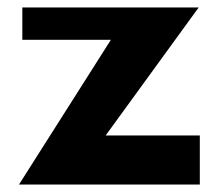

<svg xmlns="http://www.w3.org/2000/svg" viewBox="-20 -446 601 516"><path d="M264 -82H517V50H31L278 -339H40V-426H514Z"/></svg>

Font: BM HANNA
Style: Regular
Weight: 400
Designer: BONGJIN KIM, JAEHYUN KEUM, MINJUNG KIM, JUHEE TAE
Foundry: WOOWA BROTHERS Corporation.
Version: Version 1.000